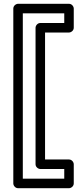

<svg xmlns="http://www.w3.org/2000/svg" viewBox="-20 -772 413 1010"><path d="M100 168V-702H318V-651H192C176.9 -651 167 -636.7 167 -626V92C167 107.1 181.3 117 192 117H318V168ZM50 193C50 203.7 59.9 218 75 218H343C353.7 218 368 208.1 368 193V92C368 81.3 358.1 67 343 67H217V-601H343C353.7 -601 368 -610.9 368 -626V-727C368 -737.7 358.1 -752 343 -752H75C64.3 -752 50 -742.1 50 -727Z"/></svg>

Font: Fog Sans
Style: Outline
Weight: 700
Foundry: Intel Corporation
Version: Version 1.00